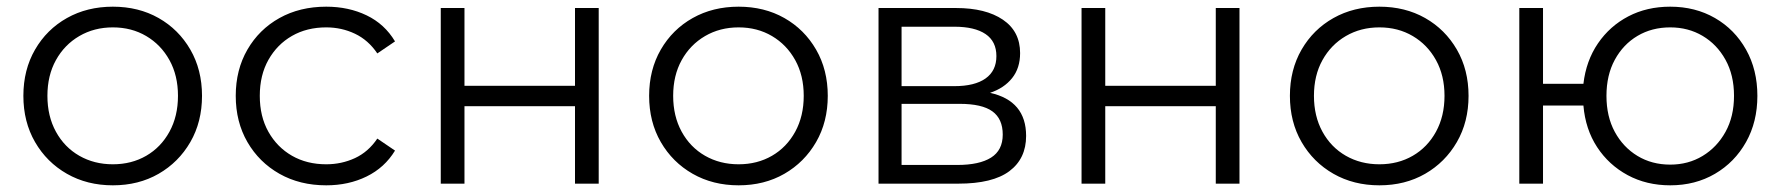

<svg xmlns="http://www.w3.org/2000/svg" viewBox="-20 -550 5334 575"><path d="M318 5Q241 5 180.5 -29.5Q120 -64 85 -124.5Q50 -185 50 -263Q50 -341 85 -401.5Q120 -462 180.5 -496Q241 -530 318 -530Q395 -530 455 -496Q515 -462 550 -401.5Q585 -341 585 -263Q585 -185 550 -124.5Q515 -64 455 -29.5Q395 5 318 5ZM318 -58Q374 -58 418 -83.5Q462 -109 487.5 -155.5Q513 -202 513 -263Q513 -324 487.5 -370Q462 -416 418 -442Q374 -468 318 -468Q262 -468 217.5 -442Q173 -416 147.5 -370Q122 -324 122 -263Q122 -202 147.5 -155.5Q173 -109 217.5 -83.5Q262 -58 318 -58Z M957 5Q878 5 817 -29.5Q756 -64 721 -124.5Q686 -185 686 -263Q686 -341 721 -401.5Q756 -462 817 -496Q878 -530 957 -530Q1024 -530 1078 -504Q1132 -478 1163 -426L1110 -390Q1083 -430 1043 -449Q1003 -468 957 -468Q899 -468 854.5 -442.5Q810 -417 784 -371Q758 -325 758 -263Q758 -201 784 -155Q810 -109 854.5 -83.5Q899 -58 957 -58Q1003 -58 1043 -76.5Q1083 -95 1110 -135L1163 -99Q1132 -48 1078 -21.5Q1024 5 957 5Z M1300 0V-526H1371V-293H1702V-526H1773V0H1702V-232H1371V0Z M2192 5Q2115 5 2054.5 -29.5Q1994 -64 1959 -124.5Q1924 -185 1924 -263Q1924 -341 1959 -401.5Q1994 -462 2054.5 -496Q2115 -530 2192 -530Q2269 -530 2329 -496Q2389 -462 2424 -401.5Q2459 -341 2459 -263Q2459 -185 2424 -124.5Q2389 -64 2329 -29.5Q2269 5 2192 5ZM2192 -58Q2248 -58 2292 -83.5Q2336 -109 2361.5 -155.5Q2387 -202 2387 -263Q2387 -324 2361.5 -370Q2336 -416 2292 -442Q2248 -468 2192 -468Q2136 -468 2091.5 -442Q2047 -416 2021.5 -370Q1996 -324 1996 -263Q1996 -202 2021.5 -155.5Q2047 -109 2091.5 -83.5Q2136 -58 2192 -58Z M2611 0V-526H2843Q2932 -526 2983.5 -491Q3035 -456 3035 -391Q3035 -346 3011 -316Q2987 -286 2945 -272Q3053 -248 3053 -143Q3053 -75 3003 -37.5Q2953 0 2850 0ZM2680 -56H2847Q2913 -56 2948 -78Q2983 -100 2983 -147Q2983 -194 2952 -216.5Q2921 -239 2854 -239H2680ZM2680 -292H2838Q2899 -292 2931.5 -315Q2964 -338 2964 -382Q2964 -426 2931.5 -448Q2899 -470 2838 -470H2680Z M3219 0V-526H3290V-293H3621V-526H3692V0H3621V-232H3290V0Z M4111 5Q4034 5 3973.5 -29.5Q3913 -64 3878 -124.5Q3843 -185 3843 -263Q3843 -341 3878 -401.5Q3913 -462 3973.5 -496Q4034 -530 4111 -530Q4188 -530 4248 -496Q4308 -462 4343 -401.5Q4378 -341 4378 -263Q4378 -185 4343 -124.5Q4308 -64 4248 -29.5Q4188 5 4111 5ZM4111 -58Q4167 -58 4211 -83.5Q4255 -109 4280.5 -155.5Q4306 -202 4306 -263Q4306 -324 4280.5 -370Q4255 -416 4211 -442Q4167 -468 4111 -468Q4055 -468 4010.5 -442Q3966 -416 3940.5 -370Q3915 -324 3915 -263Q3915 -202 3940.5 -155.5Q3966 -109 4010.5 -83.5Q4055 -58 4111 -58Z M4982 5Q4911 5 4854.5 -25.5Q4798 -56 4763 -109.5Q4728 -163 4722 -234H4601V0H4530V-526H4601V-299H4722Q4730 -368 4765.5 -420Q4801 -472 4856.5 -501Q4912 -530 4982 -530Q5057 -530 5116 -496Q5175 -462 5209 -401.5Q5243 -341 5243 -263Q5243 -185 5209 -124.5Q5175 -64 5116 -29.5Q5057 5 4982 5ZM4982 -57Q5036 -57 5079 -83Q5122 -109 5147.5 -155Q5173 -201 5173 -263Q5173 -325 5147.5 -371Q5122 -417 5079 -442.5Q5036 -468 4982 -468Q4927 -468 4884 -442.5Q4841 -417 4816 -371Q4791 -325 4791 -263Q4791 -201 4816 -155Q4841 -109 4884 -83Q4927 -57 4982 -57Z"/></svg>

Font: Montserrat
Style: Regular
Weight: 400
Designer: Julieta Ulanovsky
Foundry: Julieta Ulanovsky
Version: Version 9.000; ttfautohint (v1.8.4.7-5d5b)